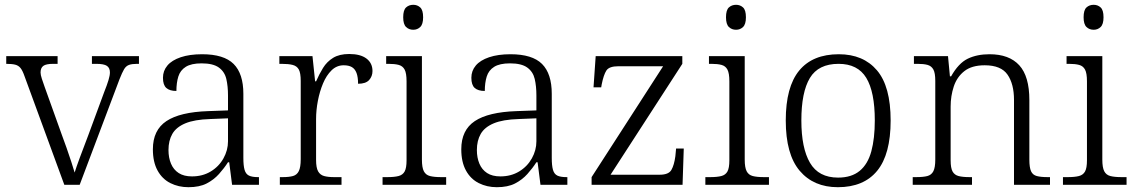

<svg xmlns="http://www.w3.org/2000/svg" viewBox="-20 -770 4724 800"><path d="M82 -453Q74 -476 65.5 -486.5Q57 -497 43.5 -500.5Q30 -504 6 -504V-536H220V-504H202Q172 -504 160.5 -495.5Q149 -487 149 -468Q149 -458 154.5 -441.5Q160 -425 166 -408L237 -210Q247 -184 257.5 -153.5Q268 -123 277 -96Q286 -69 291 -51Q297 -71 312.5 -113Q328 -155 348 -207L414 -386Q426 -416 432 -436Q438 -456 438 -468Q438 -487 425.5 -495.5Q413 -504 381 -504H363V-536H559V-504H551Q530 -504 517.5 -499.5Q505 -495 497 -481.5Q489 -468 478 -440L312 0H248Z M765 10Q724 10 690 -7Q656 -24 636.5 -59.5Q617 -95 617 -148Q617 -228 673.5 -265.5Q730 -303 847 -307L930 -310V-372Q930 -411 923 -441Q916 -471 892 -488.5Q868 -506 820 -506Q777 -506 754 -491.5Q731 -477 723 -451Q715 -425 715 -391Q687 -391 673 -403.5Q659 -416 659 -446Q659 -475 677.5 -497Q696 -519 733 -531.5Q770 -544 822 -544Q913 -544 953.5 -503.5Q994 -463 994 -379V-112Q994 -80 999 -62.5Q1004 -45 1017 -38.5Q1030 -32 1055 -32H1059V0H947L935 -94H930Q914 -69 892.5 -45Q871 -21 841 -5.5Q811 10 765 10ZM780 -35Q824 -35 858 -55.5Q892 -76 911 -110Q930 -144 930 -181V-277L856 -274Q790 -272 752 -256Q714 -240 698 -212Q682 -184 682 -145Q682 -113 692.5 -88Q703 -63 724.5 -49Q746 -35 780 -35Z M1146 0V-32H1158Q1184 -32 1200.5 -36.5Q1217 -41 1225 -57Q1233 -73 1233 -107V-433Q1233 -466 1225 -480.5Q1217 -495 1199.5 -499.5Q1182 -504 1153 -504H1144V-536H1282L1293 -431H1297Q1310 -461 1326 -487Q1342 -513 1368 -529Q1394 -545 1435 -545Q1482 -545 1507 -526Q1532 -507 1532 -474Q1532 -452 1518 -436.5Q1504 -421 1472 -421Q1472 -449 1465.5 -466Q1459 -483 1446 -490.5Q1433 -498 1412 -498Q1383 -498 1361.5 -477Q1340 -456 1326 -422.5Q1312 -389 1304.5 -350Q1297 -311 1297 -274V-104Q1297 -71 1305.5 -56Q1314 -41 1330.5 -36.5Q1347 -32 1372 -32H1403V0Z M1574 0V-32H1594Q1623 -32 1640.5 -36.5Q1658 -41 1666 -55.5Q1674 -70 1674 -102V-431Q1674 -465 1666 -480Q1658 -495 1641.5 -499.5Q1625 -504 1599 -504H1589V-536H1738V-105Q1738 -72 1746 -56.5Q1754 -41 1771.5 -36.5Q1789 -32 1818 -32H1839V0ZM1702 -646Q1684 -646 1672 -657.5Q1660 -669 1660 -698Q1660 -728 1672 -739Q1684 -750 1702 -750Q1719 -750 1731 -739Q1743 -728 1743 -698Q1743 -669 1731 -657.5Q1719 -646 1702 -646Z M2050 10Q2009 10 1975 -7Q1941 -24 1921.5 -59.5Q1902 -95 1902 -148Q1902 -228 1958.5 -265.5Q2015 -303 2132 -307L2215 -310V-372Q2215 -411 2208 -441Q2201 -471 2177 -488.5Q2153 -506 2105 -506Q2062 -506 2039 -491.5Q2016 -477 2008 -451Q2000 -425 2000 -391Q1972 -391 1958 -403.5Q1944 -416 1944 -446Q1944 -475 1962.5 -497Q1981 -519 2018 -531.5Q2055 -544 2107 -544Q2198 -544 2238.5 -503.5Q2279 -463 2279 -379V-112Q2279 -80 2284 -62.5Q2289 -45 2302 -38.5Q2315 -32 2340 -32H2344V0H2232L2220 -94H2215Q2199 -69 2177.5 -45Q2156 -21 2126 -5.5Q2096 10 2050 10ZM2065 -35Q2109 -35 2143 -55.5Q2177 -76 2196 -110Q2215 -144 2215 -181V-277L2141 -274Q2075 -272 2037 -256Q1999 -240 1983 -212Q1967 -184 1967 -145Q1967 -113 1977.5 -88Q1988 -63 2009.5 -49Q2031 -35 2065 -35Z M2445 0V-32L2743 -494H2557Q2518 -494 2506.5 -476Q2495 -458 2487 -418L2485 -406H2453L2462 -536H2823V-504L2524 -42H2729Q2766 -42 2777.5 -62Q2789 -82 2794 -119L2797 -151H2829L2824 0Z M2919 0V-32H2939Q2968 -32 2985.5 -36.5Q3003 -41 3011 -55.5Q3019 -70 3019 -102V-431Q3019 -465 3011 -480Q3003 -495 2986.5 -499.5Q2970 -504 2944 -504H2934V-536H3083V-105Q3083 -72 3091 -56.5Q3099 -41 3116.5 -36.5Q3134 -32 3163 -32H3184V0ZM3047 -646Q3029 -646 3017 -657.5Q3005 -669 3005 -698Q3005 -728 3017 -739Q3029 -750 3047 -750Q3064 -750 3076 -739Q3088 -728 3088 -698Q3088 -669 3076 -657.5Q3064 -646 3047 -646Z M3471 10Q3370 10 3312 -58.5Q3254 -127 3254 -268Q3254 -408 3310 -476Q3366 -544 3475 -544Q3577 -544 3634 -477Q3691 -410 3691 -268Q3691 -127 3635 -58.5Q3579 10 3471 10ZM3472 -30Q3528 -30 3562 -58Q3596 -86 3610.5 -139.5Q3625 -193 3625 -268Q3625 -387 3589.5 -445.5Q3554 -504 3474 -504Q3390 -504 3354.5 -445Q3319 -386 3319 -268Q3319 -153 3355 -91.5Q3391 -30 3472 -30Z M3783 0V-32H3797Q3827 -32 3844 -36.5Q3861 -41 3869 -56.5Q3877 -72 3877 -105V-433Q3877 -466 3869 -480.5Q3861 -495 3845 -499.5Q3829 -504 3803 -504H3788V-536H3930L3938 -452H3943Q3974 -507 4012.5 -525.5Q4051 -544 4103 -544Q4185 -544 4227 -498Q4269 -452 4269 -353V-105Q4269 -72 4276 -56.5Q4283 -41 4300 -36.5Q4317 -32 4345 -32H4355V0H4205V-354Q4205 -420 4178 -459Q4151 -498 4083 -498Q4029 -498 3998 -473.5Q3967 -449 3954 -409.5Q3941 -370 3941 -326V-102Q3941 -70 3949 -55.5Q3957 -41 3974 -36.5Q3991 -32 4020 -32H4030V0Z M4409 0V-32H4429Q4458 -32 4475.5 -36.5Q4493 -41 4501 -55.5Q4509 -70 4509 -102V-431Q4509 -465 4501 -480Q4493 -495 4476.5 -499.5Q4460 -504 4434 -504H4424V-536H4573V-105Q4573 -72 4581 -56.5Q4589 -41 4606.5 -36.5Q4624 -32 4653 -32H4674V0ZM4537 -646Q4519 -646 4507 -657.5Q4495 -669 4495 -698Q4495 -728 4507 -739Q4519 -750 4537 -750Q4554 -750 4566 -739Q4578 -728 4578 -698Q4578 -669 4566 -657.5Q4554 -646 4537 -646Z"/></svg>

Font: Noto Serif Hebrew Light
Style: Regular
Weight: 300
Version: Version 2.003